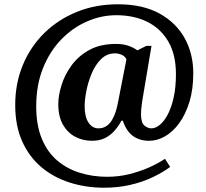

<svg xmlns="http://www.w3.org/2000/svg" viewBox="-20 -734 961 896"><path d="M466 142Q381 142 305.5 118Q230 94 173 46Q116 -2 83.5 -74.5Q51 -147 51 -244Q51 -345 86.5 -430.5Q122 -516 186.5 -579.5Q251 -643 338.5 -678.5Q426 -714 530 -714Q646 -714 724 -671Q802 -628 842 -555.5Q882 -483 882 -392Q882 -317 864 -258.5Q846 -200 816.5 -159.5Q787 -119 750.5 -98Q714 -77 676 -77Q632 -77 601 -99Q570 -121 553 -171H547Q533 -145 514 -123.5Q495 -102 469.5 -89.5Q444 -77 409 -77Q367 -77 331.5 -95.5Q296 -114 274 -152Q252 -190 252 -248Q252 -288 267 -336.5Q282 -385 314 -429Q346 -473 397 -501Q448 -529 521 -529Q556 -529 580.5 -520Q605 -511 621 -499L663 -520H687L645 -270Q644 -262 642 -249Q640 -236 639 -223Q638 -210 638 -202Q638 -161 654 -148Q670 -135 686 -135Q706 -135 726 -151.5Q746 -168 763 -200Q780 -232 790.5 -279.5Q801 -327 801 -388Q801 -480 765 -541Q729 -602 666.5 -632.5Q604 -663 523 -663Q452 -663 385 -633.5Q318 -604 265 -549Q212 -494 180.5 -415.5Q149 -337 149 -238Q149 -150 175 -87Q201 -24 247 15Q293 54 353 72.5Q413 91 480 91Q534 91 584 78.5Q634 66 676.5 47Q719 28 750 7L774 45Q739 71 691.5 93.5Q644 116 587 129Q530 142 466 142ZM439 -135Q460 -135 475.5 -145Q491 -155 501.5 -172Q512 -189 519 -210Q526 -231 530 -253L570 -457Q564 -471 548.5 -478Q533 -485 517 -485Q479 -485 452 -458.5Q425 -432 408 -391.5Q391 -351 383 -309.5Q375 -268 375 -238Q375 -189 393 -162Q411 -135 439 -135Z"/></svg>

Font: Noto Serif Tamil
Style: Italic
Weight: 400
Italic angle: -12°
Designer: Indian Type Foundry, Tom Grace, and the Monotype Design Team
Foundry: Monotype Imaging Inc.
Version: Version 2.003